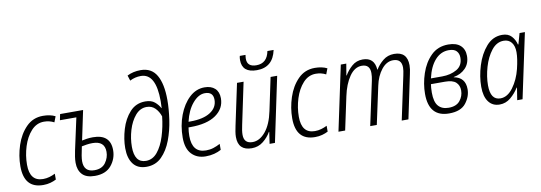

<svg xmlns="http://www.w3.org/2000/svg" viewBox="-58 -1157 4382 1554"><g transform="rotate(-10 2132.5 -379.5)"><path d="M303 -16V-64Q279 -52 254.5 -45Q230 -38 203 -38Q94 -38 94 -174Q94 -250 117 -323.5Q140 -397 184 -445.5Q228 -494 289 -494Q334 -494 372 -474L390 -521Q348 -542 289 -542Q207 -542 151 -485Q95 -428 67 -342.5Q39 -257 39 -171Q39 10 196 10Q228 10 255 2.5Q282 -5 303 -16Z M801 -170Q801 -301 657 -301Q632 -301 607.5 -297.5Q583 -294 567 -290L618 -532H429L419 -483H554L497 -221Q492 -197 488 -171.5Q484 -146 484 -121Q484 -61 517 -25.5Q550 10 621 10Q711 10 756 -45Q801 -100 801 -170ZM538 -125Q538 -159 557 -244Q576 -248 599 -251.5Q622 -255 646 -255Q746 -255 746 -166Q746 -118 716.5 -77Q687 -36 625 -36Q538 -36 538 -125Z M1304 -494Q1304 -626 1262.5 -697.5Q1221 -769 1132 -769Q1070 -769 1021 -744L1035 -700Q1077 -722 1125 -722Q1249 -722 1249 -494Q1249 -460 1247 -437H1245Q1230 -466 1202 -489.5Q1174 -513 1125 -513Q1048 -513 998 -458Q948 -403 924 -322.5Q900 -242 900 -168Q900 -85 936.5 -37.5Q973 10 1045 10Q1120 10 1170 -40Q1220 -90 1249.5 -168Q1279 -246 1291.5 -333Q1304 -420 1304 -494ZM955 -169Q955 -238 975.5 -306.5Q996 -375 1035 -421Q1074 -467 1128 -467Q1170 -467 1197.5 -439.5Q1225 -412 1239 -370Q1230 -286 1206 -209.5Q1182 -133 1143 -85.5Q1104 -38 1049 -38Q955 -38 955 -169Z M1659 -21V-70Q1631 -55 1603 -46Q1575 -37 1542 -37Q1428 -37 1428 -175Q1428 -211 1434 -245H1450Q1587 -245 1660 -296.5Q1733 -348 1733 -432Q1733 -485 1702 -513.5Q1671 -542 1617 -542Q1547 -542 1492 -490.5Q1437 -439 1405 -354.5Q1373 -270 1373 -171Q1373 -81 1416.5 -35.5Q1460 10 1531 10Q1570 10 1602 1.5Q1634 -7 1659 -21ZM1612 -495Q1680 -495 1680 -429Q1680 -365 1621.5 -327.5Q1563 -290 1458 -290H1442Q1463 -382 1511 -438.5Q1559 -495 1612 -495Z M2221 -743H2170Q2151 -645 2063 -645Q1987 -645 1987 -711Q1987 -724 1990 -743H1943Q1939 -728 1939 -709Q1939 -605 2060 -605Q2192 -605 2221 -743ZM2068 -96H2071L2057 0H2101L2213 -532H2159L2102 -262Q2080 -155 2031.5 -96.5Q1983 -38 1925 -38Q1854 -38 1854 -110Q1854 -127 1857 -147.5Q1860 -168 1865 -190L1937 -532H1883L1811 -193Q1806 -170 1802 -146Q1798 -122 1798 -102Q1798 10 1910 10Q1964 10 2004.5 -22.5Q2045 -55 2068 -96Z M2537 -16V-64Q2513 -52 2488.5 -45Q2464 -38 2437 -38Q2328 -38 2328 -174Q2328 -250 2351 -323.5Q2374 -397 2418 -445.5Q2462 -494 2523 -494Q2568 -494 2606 -474L2624 -521Q2582 -542 2523 -542Q2441 -542 2385 -485Q2329 -428 2301 -342.5Q2273 -257 2273 -171Q2273 10 2430 10Q2462 10 2489 2.5Q2516 -5 2537 -16Z M2678 0 2736 -272Q2756 -368 2799 -430.5Q2842 -493 2901 -493Q2968 -493 2968 -421Q2968 -393 2961 -360L2884 0H2938L3005 -311Q3021 -388 3062.5 -440.5Q3104 -493 3158 -493Q3228 -493 3228 -421Q3228 -397 3219 -357L3143 0H3198L3273 -357Q3283 -399 3283 -430Q3283 -542 3175 -542Q3122 -542 3083.5 -510.5Q3045 -479 3022 -440H3020Q3013 -542 2917 -542Q2865 -542 2828 -509.5Q2791 -477 2768 -437H2765L2781 -532H2736L2623 0Z M3712 -158Q3712 -255 3618 -272L3619 -274Q3678 -284 3716 -323Q3754 -362 3754 -424Q3754 -478 3720 -509.5Q3686 -541 3620 -541Q3534 -541 3478 -485.5Q3422 -430 3394 -346Q3366 -262 3366 -179Q3366 10 3532 10Q3628 10 3670 -43.5Q3712 -97 3712 -158ZM3616 -495Q3660 -495 3679.5 -474Q3699 -453 3699 -420Q3699 -354 3648 -324.5Q3597 -295 3527 -295H3435Q3456 -389 3503 -442Q3550 -495 3616 -495ZM3422 -180Q3422 -202 3423.5 -219.5Q3425 -237 3427 -249H3542Q3605 -249 3632 -224Q3659 -199 3659 -157Q3659 -110 3629 -73Q3599 -36 3536 -36Q3481 -36 3451.5 -69.5Q3422 -103 3422 -180Z M3880 -159Q3880 -231 3902.5 -308.5Q3925 -386 3967 -439.5Q4009 -493 4067 -493Q4108 -493 4131 -464Q4154 -435 4154 -384Q4154 -331 4134 -249Q4113 -164 4066.5 -101Q4020 -38 3962 -38Q3880 -38 3880 -159ZM4105 -101H4108L4092 0H4136L4249 -532H4205L4180 -443H4176Q4167 -482 4140 -512Q4113 -542 4063 -542Q3986 -542 3932.5 -480.5Q3879 -419 3851.5 -330Q3824 -241 3824 -157Q3824 -77 3856.5 -33.5Q3889 10 3947 10Q3998 10 4038 -23.5Q4078 -57 4105 -101Z"/></g></svg>

Font: Noto Sans UI SemiCondensed Light
Style: Italic
Weight: 300
Width: 4
Designer: Monotype Design Team
Foundry: Monotype Imaging Inc.
Version: 1.001